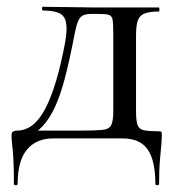

<svg xmlns="http://www.w3.org/2000/svg" viewBox="-20 -408 524 566"><path d="M21 134Q21 88 19.5 62Q18 36 16 20Q14 4 14 -10Q14 -18 19 -20.5Q24 -23 30 -23Q80 -23 114 -88.5Q148 -154 172 -283Q179 -322 174.5 -342.5Q170 -363 153 -370Q136 -377 106 -377Q104 -377 104 -382.5Q104 -388 106 -388Q120 -388 141 -387.5Q162 -387 184 -387Q206 -387 224.5 -386.5Q243 -386 250 -386H448Q450 -386 450 -380Q450 -374 448 -374Q420 -374 405.5 -368Q391 -362 386 -347Q381 -332 381 -303V-81Q381 -52 385.5 -39.5Q390 -27 404.5 -24Q419 -21 447 -21Q454 -21 455.5 -19.5Q457 -18 457 -10Q457 2 455.5 19.5Q454 37 451.5 64Q449 91 449 134Q449 138 443.5 138Q438 138 438 134Q438 66 415.5 33Q393 0 341 0H137Q87 0 59.5 33Q32 66 32 134Q32 138 26.5 138Q21 138 21 134ZM59 -2 68 -23H216Q261 -23 281.5 -25Q302 -27 308 -39.5Q314 -52 314 -81V-305Q314 -337 312 -349.5Q310 -362 300 -364.5Q290 -367 266 -367H250Q234 -367 224.5 -362.5Q215 -358 209.5 -344Q204 -330 199 -303Q185 -230 171.5 -178.5Q158 -127 142 -92.5Q126 -58 106 -36.5Q86 -15 59 -2Z"/></svg>

Font: Cormorant Medium
Style: Regular
Weight: 500
Designer: Christian Thalmann (Catharsis Fonts)
Foundry: Catharsis Fonts
Version: Version 4.000